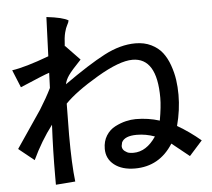

<svg xmlns="http://www.w3.org/2000/svg" viewBox="-58 -789 1117 1012"><g transform="rotate(-5 500.0 -282.5)"><path d="M679 -546Q726 -546 762.5 -528Q799 -510 821 -481.5Q843 -453 857 -413.5Q871 -374 876.5 -336Q882 -298 882 -256Q882 -176 860 -93Q924 -56 983 -6L914 71Q823 -2 822 -3Q750 111 620 111Q552 111 511 79Q470 47 470 -6Q470 -46 488.5 -75.5Q507 -105 536.5 -120Q566 -135 593.5 -141.5Q621 -148 646 -148Q712 -148 772 -129Q785 -202 785 -249Q785 -461 656 -461Q587 -461 467.5 -390.5Q348 -320 291 -261Q289 -150 289 -96Q289 60 300 152L197 160V116Q197 -20 204 -157Q143 -77 97 21L15 -45L148 -241Q185 -300 210 -351L213 -431Q197 -426 164 -412.5Q131 -399 97.5 -384.5Q64 -370 58 -368L20 -461Q90 -471 216 -518L224 -725Q311 -715 339 -697Q337 -686 329.5 -673Q322 -660 315.5 -635Q309 -610 307 -563L309 -564L384 -486Q333 -433 316.5 -409Q300 -385 296 -363Q427 -456 513 -501Q599 -546 679 -546ZM560 -13Q560 4 573 14Q586 24 597 26Q608 28 619 28Q688 28 739 -48Q692 -65 644 -65Q580 -65 564 -32Z"/></g></svg>

Font: cwTeXHei
Style: Medium
Weight: 500
Version: Version 1.17